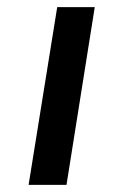

<svg xmlns="http://www.w3.org/2000/svg" viewBox="-20 -517 345 537"><path d="M60 0 140 -497H245L166 0Z"/></svg>

Font: Nunito Sans 7pt SemiExpanded Medium
Style: Italic
Weight: 500
Width: 6
Italic angle: -9°
Designer: Vernon Adams
Foundry: Vernon Adams
Version: Version 3.101;gftools[0.9.27]